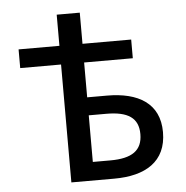

<svg xmlns="http://www.w3.org/2000/svg" viewBox="-52 -778 804 829"><g transform="rotate(-5 350.0 -363.5)"><path d="M224 -511V0H410C545 0 637 -54 637 -182C637 -307 545 -360 410 -360H324V-511H535V-592H324V-727H224V-592H47V-511ZM400 -80H324V-282H400C494 -282 539 -252 539 -182C539 -111 494 -80 400 -80Z"/></g></svg>

Font: Kawkab Mono Light
Style: Bold
Weight: 400
Monospace: yes
Designer: Abdullah Arif
Foundry: Abdullah Arif
Version: Version 1.000;PS 000.500;hotconv 1.0.88;makeotf.lib2.5.64775